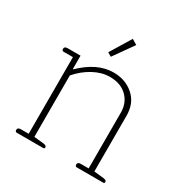

<svg xmlns="http://www.w3.org/2000/svg" viewBox="-159 -818 914 948"><g transform="rotate(30 297.5 -344.0)"><path d="M257 -570 329 -688 359 -670 279 -557ZM55 -11Q55 -25 73 -25H118V-462H64Q60 -462 57.5 -465Q55 -468 55 -473Q55 -487 73 -487H147V-411H150Q238 -497 331 -497Q399 -497 445.5 -456Q492 -415 492 -344V-26L548 -20Q565 -18 565 -8Q565 0 558 0H406Q402 0 399.5 -3Q397 -6 397 -11Q397 -25 415 -25H460V-343Q460 -398 424 -433.5Q388 -469 326 -469Q280 -469 233.5 -444Q187 -419 150 -376V-26L206 -20Q223 -18 223 -8Q223 0 216 0H64Q60 0 57.5 -3Q55 -6 55 -11Z"/></g></svg>

Font: Maitree ExtraLight
Style: Regular
Weight: 275
Designer: CadsonDemak Team
Foundry: CadsonDemak
Version: Version 1.003